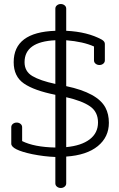

<svg xmlns="http://www.w3.org/2000/svg" viewBox="-20 -770 593 954"><path d="M90 -138V-69Q150 -39 255 -37V-299Q150 -320 99 -355Q48 -390 48 -461Q48 -610 255 -617V-727Q255 -737 263 -743.5Q271 -750 282 -750Q293 -750 301 -743.5Q309 -737 309 -727V-617Q415 -612 486 -573Q501 -564 501 -552V-470Q501 -460 493 -453.5Q485 -447 474 -447Q463 -447 455 -453.5Q447 -460 447 -470V-539Q394 -563 309 -570V-342Q465 -309 504 -235Q521 -203 521 -160Q521 -89 466 -44Q411 1 309 8V141Q309 151 301 157.5Q293 164 282 164Q271 164 263 157.5Q255 151 255 141V10Q200 8 140 -4Q36 -26 36 -56V-138Q36 -148 44 -154.5Q52 -161 63 -161Q74 -161 82 -154.5Q90 -148 90 -138ZM309 -287V-39Q384 -46 425.5 -77.5Q467 -109 467 -161.5Q467 -214 427.5 -241.5Q388 -269 309 -287ZM102 -461Q102 -415 141 -392Q180 -369 255 -353V-570Q102 -563 102 -461Z"/></svg>

Font: Flamenco
Style: Regular
Weight: 400
Designer: Luciano Vergara
Foundry: Luciano Vergara
Version: Version 1.002